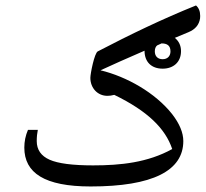

<svg xmlns="http://www.w3.org/2000/svg" viewBox="-20 -674 744 694"><path d="M307.6 0C532.2 0 642.6 -57.1 642.6 -164.1C642.6 -194.3 628.9 -227.1 602.1 -261.7C541 -338.9 438 -397 343.3 -419.9C386.2 -439.9 439.5 -463.4 502.4 -490.7C502.4 -450.2 527.3 -425.8 567.9 -425.8C606 -425.8 634.3 -448.7 634.3 -489.3C634.3 -510.3 625.5 -526.4 611.8 -537.1C627.9 -543.9 644 -550.8 661.1 -557.6C686 -567.9 699.7 -584.5 703.1 -607.4L703.6 -616.2C703.6 -632.8 698.7 -645.5 688.5 -654.3C565.9 -605 450.7 -549.3 333.5 -488.3C321.3 -482.4 306.6 -407.7 306.6 -392.6C306.6 -356 332.5 -327.6 368.2 -327.6C375.5 -327.6 383.8 -328.6 393.1 -331.1C513.7 -272.5 577.6 -209.5 602.5 -135.3C514.2 -86.4 416 -76.2 316.4 -76.2C242.7 -76.2 189.9 -83 159.2 -96.7C128.4 -110.4 112.8 -132.8 112.8 -164.1C112.8 -179.2 114.3 -192.9 116.7 -204.6H81.1C72.3 -184.1 67.9 -162.6 67.9 -140.6C67.9 -48.8 141.1 0 307.6 0ZM564 -517.1C583.5 -517.1 596.2 -509.8 596.2 -488.3C596.2 -471.2 585.4 -460 567.9 -460C549.8 -460 539.6 -471.2 539.6 -488.3C539.6 -498 542.5 -505.4 547.9 -509.8C553.2 -512.2 558.6 -514.6 564 -517.1Z"/></svg>

Font: Noto Naskh Arabic
Style: Regular
Weight: 400
Designer: Monotype Design Team
Foundry: Monotype Imaging Inc.
Version: Version 1.07